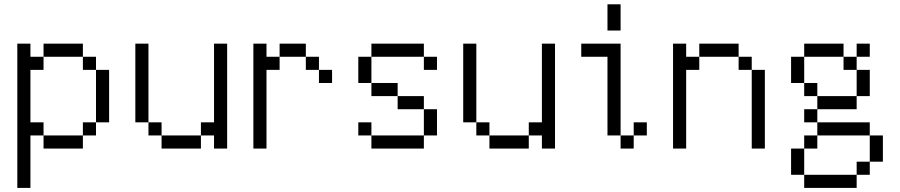

<svg xmlns="http://www.w3.org/2000/svg" viewBox="-20 -708 4290 915"><path d="M125 -500V-437.5H187.5V-375H125V-125H187.5V-62.5H125V187.5H62.5V-500ZM187.5 -62.5H375V0H187.5ZM187.5 -500H375V-437.5H187.5ZM375 -125H437.5V-62.5H375ZM375 -437.5H437.5V-375H375ZM437.5 -375H500V-125H437.5Z M687.5 -500V-125H625V-500ZM687.5 -125H750V-62.5H687.5ZM750 -62.5H937.5V0H750ZM937.5 -125H1000V-500H1062.5V0H1000V-62.5H937.5Z M1187.5 -500H1250V-437.5H1312.5V-375H1250V0H1187.5ZM1312.5 -500H1437.5V-437.5H1312.5ZM1437.5 -437.5H1500V-375H1437.5ZM1500 -375H1562.5V-312.5H1500Z M1750 -437.5V-312.5H1687.5V-437.5ZM1687.5 -125H1750V-62.5H1687.5ZM1750 -62.5H2000V0H1750ZM1750 -312.5H1875V-250H1750ZM1750 -500H2000V-437.5H1750ZM1875 -250H2000V-187.5H1875ZM2000 -187.5H2062.5V-62.5H2000ZM2000 -437.5H2062.5V-375H2000Z M2250 -500V-125H2187.5V-500ZM2250 -125H2312.5V-62.5H2250ZM2312.5 -62.5H2500V0H2312.5ZM2500 -125H2562.5V-500H2625V0H2562.5V-62.5H2500Z M2937.5 -562.5H2875V-687.5H2937.5ZM2750 -500H2937.5V-62.5H2875V-437.5H2750ZM2937.5 -62.5H3000V0H2937.5ZM3000 -125H3062.5V-62.5H3000Z M3250 -500V-437.5H3312.5V-375H3250V0H3187.5V-500ZM3312.5 -500H3500V-437.5H3312.5ZM3500 -437.5H3562.5V-375H3500ZM3562.5 -375H3625V0H3562.5Z M3812.5 -500H4000V-437.5H3812.5ZM3750 0H3812.5V125H3750ZM3750 -437.5H3812.5V-312.5H3750ZM3812.5 125H4062.5V187.5H3812.5ZM3812.5 -62.5H3875V0H3812.5ZM3812.5 -187.5H3875V-125H3812.5ZM3812.5 -312.5H3875V-250H3812.5ZM3875 -125H4125V-62.5H3875ZM3875 -250H4062.5V-187.5H3875ZM4000 -437.5H4062.5V-375H4000ZM4062.5 62.5H4125V125H4062.5ZM4062.5 -375H4125V-250H4062.5ZM4062.5 -500H4125V-437.5H4062.5ZM4125 -62.5H4187.5V62.5H4125Z"/></svg>

Font: 寒蝉点阵体 16px
Style: Regular
Weight: 400
Designer: Designed by Warren2060
Foundry: ChillType
Version: Version 1.000